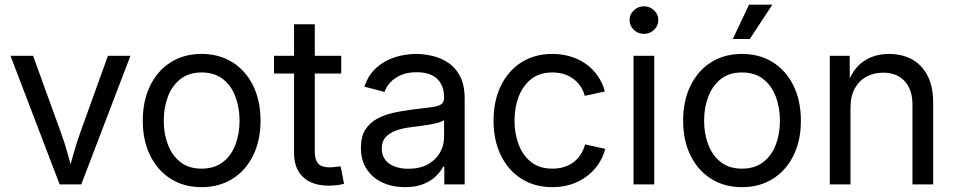

<svg xmlns="http://www.w3.org/2000/svg" viewBox="-20 -773 4006 805"><path d="M230 0 23.9 -539.1H118.7L233.9 -221.2Q251.5 -173.8 264.2 -126.7Q276.9 -79.6 290.5 -35.2H261.2Q274.9 -79.6 287.8 -126.7Q300.8 -173.8 317.9 -221.2L432.6 -539.1H526.9L320.8 0Z M825.2 11.7Q751.5 11.7 696 -23.2Q640.6 -58.1 609.6 -121.1Q578.6 -184.1 578.6 -266.6Q578.6 -350.6 609.6 -413.8Q640.6 -477.1 696 -512Q751.5 -546.9 825.2 -546.9Q898.9 -546.9 954.6 -512Q1010.3 -477.1 1041.3 -413.8Q1072.3 -350.6 1072.3 -266.6Q1072.3 -184.1 1041.3 -121.1Q1010.3 -58.1 954.6 -23.2Q898.9 11.7 825.2 11.7ZM825.2 -65.9Q878.9 -65.9 914.3 -93.3Q949.7 -120.6 967 -166.3Q984.4 -211.9 984.4 -266.6Q984.4 -321.8 967 -367.9Q949.7 -414.1 914.3 -441.7Q878.9 -469.2 825.2 -469.2Q772 -469.2 736.8 -441.7Q701.7 -414.1 684.1 -368.2Q666.5 -322.3 666.5 -266.6Q666.5 -211.9 684.1 -166.3Q701.7 -120.6 736.6 -93.3Q771.5 -65.9 825.2 -65.9Z M1410.6 -539.1V-464.8H1128.9V-539.1ZM1212.9 -671.4H1299.8V-137.7Q1299.8 -103 1314.2 -87.2Q1328.6 -71.3 1362.8 -71.3Q1371.6 -71.3 1384.5 -72.8Q1397.5 -74.2 1408.2 -75.7L1422.4 -2.4Q1408.7 1.5 1391.8 3.4Q1375 5.4 1358.9 5.4Q1289.1 5.4 1251 -30.3Q1212.9 -65.9 1212.9 -130.9Z M1677.7 11.7Q1626 11.7 1584.2 -7.3Q1542.5 -26.4 1517.8 -63.5Q1493.2 -100.6 1493.2 -153.8Q1493.2 -200.2 1511.5 -229Q1529.8 -257.8 1560.3 -274.7Q1590.8 -291.5 1628.2 -299.8Q1665.5 -308.1 1703.6 -313Q1752.9 -319.3 1783 -322.8Q1813 -326.2 1827.4 -334.2Q1841.8 -342.3 1841.8 -362.3V-365.7Q1841.8 -398.4 1828.9 -421.9Q1815.9 -445.3 1790.5 -457.8Q1765.1 -470.2 1727.5 -470.2Q1689 -470.2 1661.4 -458.3Q1633.8 -446.3 1616.5 -427.5Q1599.1 -408.7 1592.3 -387.7L1507.8 -409.7Q1524.4 -459 1558.1 -489Q1591.8 -519 1635.5 -533Q1679.2 -546.9 1725.6 -546.9Q1756.8 -546.9 1792 -538.8Q1827.1 -530.8 1858.2 -510.7Q1889.2 -490.7 1908.7 -453.9Q1928.2 -417 1928.2 -358.9V0H1842.8V-74.2H1837.9Q1828.6 -55.2 1808.6 -35.2Q1788.6 -15.1 1756.3 -1.7Q1724.1 11.7 1677.7 11.7ZM1691.9 -65.4Q1741.2 -65.4 1774.4 -84.2Q1807.6 -103 1824.7 -133.3Q1841.8 -163.6 1841.8 -196.8V-270Q1836.4 -264.2 1819.6 -259.3Q1802.7 -254.4 1780.5 -250.5Q1758.3 -246.6 1736.6 -243.9Q1714.8 -241.2 1699.7 -239.3Q1668.5 -235.4 1641.1 -225.8Q1613.8 -216.3 1597.2 -198.2Q1580.6 -180.2 1580.6 -149.4Q1580.6 -122.1 1595 -103.3Q1609.4 -84.5 1634.3 -75Q1659.2 -65.4 1691.9 -65.4Z M2295.9 11.7Q2222.2 11.7 2166.7 -23.2Q2111.3 -58.1 2080.3 -121.1Q2049.3 -184.1 2049.3 -266.6Q2049.3 -350.6 2080.3 -413.8Q2111.3 -477.1 2166.7 -512Q2222.2 -546.9 2295.9 -546.9Q2336.4 -546.9 2372.1 -536.1Q2407.7 -525.4 2436.5 -504.9Q2465.3 -484.4 2485.8 -455.3Q2506.3 -426.3 2516.1 -389.6L2431.6 -371.1Q2426.3 -392.6 2414.3 -410.4Q2402.3 -428.2 2385.3 -441.4Q2368.2 -454.6 2345.7 -461.9Q2323.2 -469.2 2295.9 -469.2Q2242.7 -469.2 2207.5 -441.7Q2172.4 -414.1 2154.8 -368.2Q2137.2 -322.3 2137.2 -266.6Q2137.2 -211.9 2154.8 -166.3Q2172.4 -120.6 2207.3 -93.3Q2242.2 -65.9 2295.9 -65.9Q2323.2 -65.9 2345.9 -73.2Q2368.7 -80.6 2386.2 -94.2Q2403.8 -107.9 2415.5 -126.7Q2427.2 -145.5 2433.1 -167.5L2517.6 -148.9Q2507.8 -111.8 2487.3 -82.5Q2466.8 -53.2 2437.7 -32Q2408.7 -10.7 2372.6 0.5Q2336.4 11.7 2295.9 11.7Z M2636.2 0V-539.1H2723.1V0ZM2679.7 -630.9Q2655.3 -630.9 2637.5 -647.9Q2619.6 -665 2619.6 -689Q2619.6 -712.9 2637.5 -729.7Q2655.3 -746.6 2679.7 -746.6Q2704.6 -746.6 2722.4 -729.7Q2740.2 -712.9 2740.2 -689Q2740.2 -665 2722.4 -647.9Q2704.6 -630.9 2679.7 -630.9Z M3090.8 11.7Q3017.1 11.7 2961.7 -23.2Q2906.2 -58.1 2875.2 -121.1Q2844.2 -184.1 2844.2 -266.6Q2844.2 -350.6 2875.2 -413.8Q2906.2 -477.1 2961.7 -512Q3017.1 -546.9 3090.8 -546.9Q3164.6 -546.9 3220.2 -512Q3275.9 -477.1 3306.9 -413.8Q3337.9 -350.6 3337.9 -266.6Q3337.9 -184.1 3306.9 -121.1Q3275.9 -58.1 3220.2 -23.2Q3164.6 11.7 3090.8 11.7ZM3090.8 -65.9Q3144.5 -65.9 3179.9 -93.3Q3215.3 -120.6 3232.7 -166.3Q3250 -211.9 3250 -266.6Q3250 -321.8 3232.7 -367.9Q3215.3 -414.1 3179.9 -441.7Q3144.5 -469.2 3090.8 -469.2Q3037.6 -469.2 3002.4 -441.7Q2967.3 -414.1 2949.7 -368.2Q2932.1 -322.3 2932.1 -266.6Q2932.1 -211.9 2949.7 -166.3Q2967.3 -120.6 3002.2 -93.3Q3037.1 -65.9 3090.8 -65.9ZM3052.2 -609.4 3120.6 -753.4H3218.3L3123.5 -609.4Z M3545.9 -321.3V0H3459V-539.1H3542.5L3543 -408.7H3528.3Q3553.2 -482.9 3599.1 -514.9Q3645 -546.9 3707 -546.9Q3761.7 -546.9 3803.5 -524.2Q3845.2 -501.5 3868.9 -455.8Q3892.6 -410.2 3892.6 -340.8V0H3805.7V-334Q3805.7 -397.5 3772.9 -432.9Q3740.2 -468.3 3683.1 -468.3Q3644 -468.3 3613 -451.7Q3582 -435.1 3564 -402.3Q3545.9 -369.6 3545.9 -321.3Z"/></svg>

Font: Inter 18pt
Style: Regular
Weight: 400
Designer: Rasmus Andersson
Foundry: rsms
Version: Version 4.001;git-66647c0bb